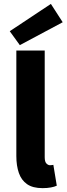

<svg xmlns="http://www.w3.org/2000/svg" viewBox="-20 -962 345 994"><path d="M200.1 12Q149.6 12 120.1 -8.6Q90.5 -29.3 77.6 -66.7Q64.6 -104.2 64.6 -154V-700.4H211.5V-148Q211.5 -124.3 220.4 -115.5Q229.2 -106.6 238.6 -106.6Q243.2 -106.6 246.7 -107.1Q250.2 -107.6 256.2 -108.6L274 -0.7Q262.3 4.9 243.7 8.4Q225.2 12 200.1 12ZM82.7 -728.3 30.5 -800.4 243.4 -941.8 304.6 -846.9Z"/></svg>

Font: Source Sans 3 Variable
Style: Regular
Weight: 200
Designer: Paul D. Hunt
Foundry: Adobe Systems Incorporated
Version: Version 3.026